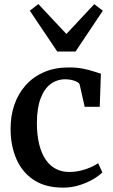

<svg xmlns="http://www.w3.org/2000/svg" viewBox="-20 -892 544 924"><path d="M283.5 11Q198.5 11 142.5 -26Q86.5 -63 58.8 -127Q31 -191 31 -271Q30.5 -334 49.2 -388Q68 -442 104 -482.2Q140 -522.5 192.2 -545Q244.5 -567.5 311.5 -567.5Q348.5 -567.5 378 -561.8Q407.5 -556 429.2 -548.8Q451 -541.5 465.5 -537.5L460 -378H387.5L364 -482.5Q362.5 -491.5 351.5 -497.5Q340.5 -503.5 325.5 -507Q310.5 -510.5 295 -510.5Q254.5 -510.5 223.8 -487.8Q193 -465 175.5 -418.5Q158 -372 157.5 -301Q157.5 -241.5 168.8 -196.8Q180 -152 200.5 -122.8Q221 -93.5 249.5 -79Q278 -64.5 311 -64.5Q341.5 -64.5 368 -70.8Q394.5 -77 416 -86.8Q437.5 -96.5 452.5 -106.5L472.5 -62.5Q457 -46.5 428.2 -29.5Q399.5 -12.5 362.2 -0.8Q325 11 283.5 11ZM255.5 -644 123.5 -840.5 164.5 -872.5 299.5 -728.5 433.5 -872 475 -840.5 343.5 -644Z"/></svg>

Font: Merriweather 24pt SemiBold
Style: Regular
Weight: 600
Designer: Eben Sorkin
Foundry: Eben Sorkin
Version: Version 2.100